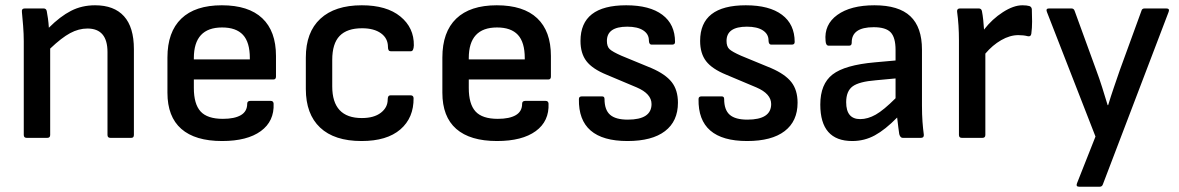

<svg xmlns="http://www.w3.org/2000/svg" viewBox="-20 -522 4466 727"><path d="M81 0Q70 0 70 -11V-366Q70 -393 67.5 -425Q65 -457 63 -476Q61 -490 74 -490H145Q155 -490 157 -480Q159 -470 161.5 -452.5Q164 -435 165 -417Q208 -460 249 -481Q290 -502 340 -502Q412 -502 449.5 -460.5Q487 -419 487 -336V-11Q487 0 477 0H398Q387 0 387 -11V-325Q387 -414 311 -414Q278 -414 245.5 -396.5Q213 -379 170 -338V-11Q170 0 159 0Z M821 12Q719 12 666.5 -34Q614 -80 614 -171V-304Q614 -401 666.5 -451.5Q719 -502 820 -502Q921 -502 973 -453Q1025 -404 1025 -310V-232Q1025 -221 1015 -221H714V-189Q714 -128 739.5 -100Q765 -72 824 -72Q868 -72 892 -86Q916 -100 916 -129Q916 -140 928 -140H1005Q1015 -140 1016 -130Q1019 -63 967.5 -25.5Q916 12 821 12ZM714 -297H926V-302Q926 -362 900 -390Q874 -418 821 -418Q714 -418 714 -302Z M1349 12Q1246 12 1192 -39Q1138 -90 1138 -185V-304Q1138 -400 1193 -451Q1248 -502 1350 -502Q1444 -502 1496 -459.5Q1548 -417 1547 -350Q1546 -328 1536 -328H1459Q1449 -328 1449 -344Q1449 -377 1422.5 -396Q1396 -415 1351 -415Q1294 -415 1266 -386Q1238 -357 1238 -295V-195Q1238 -75 1350 -75Q1396 -75 1422 -95Q1448 -115 1448 -145Q1448 -161 1458 -161H1535Q1545 -161 1546 -151Q1547 -76 1496 -32Q1445 12 1349 12Z M1862 12Q1760 12 1707.5 -34Q1655 -80 1655 -171V-304Q1655 -401 1707.5 -451.5Q1760 -502 1861 -502Q1962 -502 2014 -453Q2066 -404 2066 -310V-232Q2066 -221 2056 -221H1755V-189Q1755 -128 1780.5 -100Q1806 -72 1865 -72Q1909 -72 1933 -86Q1957 -100 1957 -129Q1957 -140 1969 -140H2046Q2056 -140 2057 -130Q2060 -63 2008.5 -25.5Q1957 12 1862 12ZM1755 -297H1967V-302Q1967 -362 1941 -390Q1915 -418 1862 -418Q1755 -418 1755 -302Z M2356 12Q2169 12 2172 -147Q2172 -157 2183 -157H2260Q2269 -157 2269 -147Q2269 -106 2290 -87.5Q2311 -69 2357 -69Q2447 -69 2447 -128Q2447 -167 2391 -191L2277 -239Q2223 -261 2200.5 -290.5Q2178 -320 2178 -367Q2178 -502 2351 -502Q2440 -502 2488 -466Q2536 -430 2536 -363Q2536 -353 2525 -353H2448Q2437 -353 2437 -369Q2437 -393 2415.5 -407Q2394 -421 2355 -421Q2278 -421 2278 -367Q2278 -346 2288.5 -336Q2299 -326 2333 -311L2447 -264Q2500 -241 2523.5 -211Q2547 -181 2547 -133Q2547 -63 2498 -25.5Q2449 12 2356 12Z M2809 12Q2622 12 2625 -147Q2625 -157 2636 -157H2713Q2722 -157 2722 -147Q2722 -106 2743 -87.5Q2764 -69 2810 -69Q2900 -69 2900 -128Q2900 -167 2844 -191L2730 -239Q2676 -261 2653.5 -290.5Q2631 -320 2631 -367Q2631 -502 2804 -502Q2893 -502 2941 -466Q2989 -430 2989 -363Q2989 -353 2978 -353H2901Q2890 -353 2890 -369Q2890 -393 2868.5 -407Q2847 -421 2808 -421Q2731 -421 2731 -367Q2731 -346 2741.5 -336Q2752 -326 2786 -311L2900 -264Q2953 -241 2976.5 -211Q3000 -181 3000 -133Q3000 -63 2951 -25.5Q2902 12 2809 12Z M3207 12Q3086 12 3086 -126Q3086 -204 3132.5 -240Q3179 -276 3293 -286L3371 -293V-333Q3371 -380 3352.5 -399.5Q3334 -419 3288 -419Q3204 -419 3205 -360Q3205 -349 3195 -349H3118Q3107 -349 3106 -367Q3100 -429 3150.5 -465.5Q3201 -502 3291 -502Q3383 -502 3427 -460.5Q3471 -419 3471 -334V-123Q3471 -88 3473 -61Q3475 -34 3478 -12Q3479 0 3467 0H3398Q3389 0 3385 -14Q3384 -21 3381.5 -39.5Q3379 -58 3377 -77Q3332 -31 3292.5 -9.5Q3253 12 3207 12ZM3184 -135Q3184 -71 3237 -71Q3266 -71 3296 -88Q3326 -105 3371 -150V-225L3296 -218Q3233 -213 3208.5 -195Q3184 -177 3184 -135Z M3622 0Q3611 0 3611 -11V-369Q3611 -427 3604 -478Q3603 -490 3615 -490H3686Q3696 -490 3698 -480Q3701 -465 3703 -446Q3705 -427 3706 -410Q3737 -450 3777.5 -476Q3818 -502 3851 -502Q3868 -502 3878 -499Q3886 -496 3887 -487Q3888 -465 3888 -440.5Q3888 -416 3885 -394Q3883 -382 3871 -385Q3856 -389 3836 -389Q3804 -389 3771 -370Q3738 -351 3711 -319V-11Q3711 0 3700 0Z M4066 185Q4053 185 4058 172L4128 -5L3944 -477Q3939 -490 3952 -490H4037Q4046 -490 4049 -481L4131 -256Q4143 -224 4153.5 -190.5Q4164 -157 4174 -124H4176Q4186 -157 4197.5 -190.5Q4209 -224 4220 -256L4302 -481Q4304 -490 4314 -490H4396Q4410 -490 4405 -477L4156 176Q4153 185 4144 185Z"/></svg>

Font: Sofia Sans SemiBold
Style: Regular
Weight: 600
Designer: Botio Nikoltchev, Ani Petrova
Foundry: lettersoup
Version: Version 4.101; ttfautohint (v1.8.4.7-5d5b)